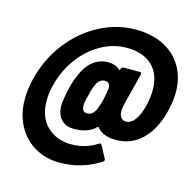

<svg xmlns="http://www.w3.org/2000/svg" viewBox="-109 -780 980 972"><g transform="rotate(15 381.5 -294.5)"><path d="M763 -414Q763 -373 750 -316Q725 -215 668.5 -159.5Q612 -104 531 -104Q464 -104 432 -142Q428 -146 424 -142Q386 -103 311 -103Q269 -103 244.5 -129Q220 -155 220 -202Q220 -228 234 -292Q243 -331 257 -362Q278 -417 313 -445.5Q348 -474 393 -474Q433 -474 455 -452Q461 -448 461 -455L462 -457Q465 -468 476 -468H559Q571 -468 568 -455L525 -286Q521 -270 521 -253Q521 -231 530.5 -219Q540 -207 557 -207Q584 -207 604.5 -236.5Q625 -266 637 -315Q647 -358 647 -396Q647 -479 599 -524Q551 -569 466 -569Q396 -569 331.5 -533Q267 -497 220 -433Q173 -369 153 -289Q142 -248 142 -206Q142 -119 192 -71.5Q242 -24 318 -24Q358 -24 393 -35Q428 -46 453 -63Q458 -66 461 -66Q466 -66 469 -60L502 2Q504 6 504 9Q504 15 497 19Q455 47 400.5 64Q346 81 287 81Q213 81 155.5 47.5Q98 14 65.5 -46.5Q33 -107 33 -187Q33 -235 47 -293Q75 -405 141.5 -490.5Q208 -576 298.5 -623Q389 -670 486 -670Q570 -670 632.5 -638.5Q695 -607 729 -549Q763 -491 763 -414ZM400 -229Q412 -257 419 -288L426 -326L429 -346Q430 -361 423 -370Q416 -379 402 -379Q387 -379 375.5 -370Q364 -361 358 -346Q344 -315 339 -285Q327 -246 329 -229Q328 -214 335 -205Q342 -196 357 -196Q384 -196 400 -229Z"/></g></svg>

Font: Barlow Semi Condensed ExtraBold
Style: Italic
Weight: 800
Width: 4
Italic angle: -7°
Designer: Jeremy Tribby
Foundry: Tribby Type
Version: Version 1.408